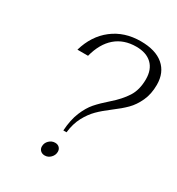

<svg xmlns="http://www.w3.org/2000/svg" viewBox="-172 -820 868 940"><g transform="rotate(30 262.0 -350.0)"><path d="M367 -381Q412 -420 438 -460.5Q464 -501 464 -561Q464 -616 432.5 -646Q401 -676 344 -676Q274 -676 227.5 -636Q181 -596 161 -519H101Q127 -609 192.5 -659.5Q258 -710 350 -710Q434 -710 479 -671.5Q524 -633 524 -564Q524 -512 505.5 -472Q487 -432 460.5 -405.5Q434 -379 395 -350Q355 -320 329 -294Q303 -268 283 -230.5Q263 -193 257 -142H239Q243 -204 261 -247.5Q279 -291 303 -318.5Q327 -346 367 -381ZM187 -22Q187 -42 201.5 -56Q216 -70 235 -70Q250 -70 259 -61Q268 -52 268 -38Q268 -19 254 -4.5Q240 10 221 10Q206 10 196.5 1Q187 -8 187 -22Z"/></g></svg>

Font: Fahkwang ExtraLight
Style: Italic
Weight: 275
Italic angle: -10°
Designer: Suppakit Chalermlarp | Katatrad Co.,Ltd.
Foundry: Cadson Demak Co.,Ltd.
Version: Version 1.000; ttfautohint (v1.6)